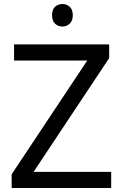

<svg xmlns="http://www.w3.org/2000/svg" viewBox="-20 -935 612 955"><path d="M533 0H38V-68L414 -634H50V-714H523V-646L147 -80H533ZM291 -915Q311 -915 326.5 -901.5Q342 -888 342 -859Q342 -831 326.5 -817Q311 -803 291 -803Q269 -803 254 -817Q239 -831 239 -859Q239 -888 254 -901.5Q269 -915 291 -915Z"/></svg>

Font: Noto Sans Hanifi Rohingya
Style: Regular
Weight: 400
Designer: Monotype Design Team and DaltonMaag
Foundry: Google LLC
Version: Version 2.101